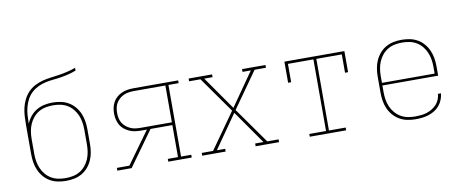

<svg xmlns="http://www.w3.org/2000/svg" viewBox="-65 -1013 3130 1299"><g transform="rotate(-10 1500.0 -363.5)"><path d="M300 8Q272 8 244 2.5Q216 -3 191.5 -17Q167 -31 148.5 -52.5Q130 -74 118.5 -100Q107 -126 102.5 -154Q98 -182 98 -210V-312Q98 -336 98 -360.5Q98 -385 98 -409Q98 -439 99.5 -468.5Q101 -498 107.5 -527Q114 -556 127 -582.5Q140 -609 160 -630.5Q180 -652 206.5 -666Q233 -680 261.5 -687.5Q290 -695 319.5 -698.5Q349 -702 378 -706.5Q407 -711 436 -718Q465 -725 492 -735V-716Q467 -706 440.5 -699.5Q414 -693 387 -688.5Q360 -684 332.5 -681.5Q305 -679 278.5 -673Q252 -667 227 -655Q202 -643 182 -624.5Q162 -606 149 -581.5Q136 -557 129 -530.5Q122 -504 120 -476.5Q118 -449 118 -422Q118 -421 118 -420Q118 -419 118 -417Q129 -444 147.5 -466.5Q166 -489 190.5 -503.5Q215 -518 243 -524Q271 -530 300 -530Q328 -530 356 -524.5Q384 -519 408.5 -505Q433 -491 451.5 -469.5Q470 -448 481.5 -422Q493 -396 497.5 -368Q502 -340 502 -312V-210Q502 -182 497.5 -154Q493 -126 481.5 -100Q470 -74 451.5 -52.5Q433 -31 408.5 -17Q384 -3 356 2.5Q328 8 300 8ZM300 -11Q325 -11 350.5 -16Q376 -21 398 -34Q420 -47 436.5 -67Q453 -87 463 -110.5Q473 -134 477 -159.5Q481 -185 481 -210V-312Q481 -337 477 -362.5Q473 -388 463 -411.5Q453 -435 436.5 -455Q420 -475 398 -488Q376 -501 351 -506Q326 -511 300 -511Q275 -511 249.5 -506Q224 -501 202 -488Q180 -475 163.5 -455Q147 -435 137 -411.5Q127 -388 123 -362.5Q119 -337 119 -312V-210Q119 -185 123 -159.5Q127 -134 137 -110.5Q147 -87 163.5 -67Q180 -47 202 -34Q224 -21 249.5 -16Q275 -11 300 -11Z M653 0V-19H739L898 -239H857Q837 -239 816.5 -242Q796 -245 777.5 -253.5Q759 -262 743 -275Q727 -288 717 -306Q707 -324 702.5 -344Q698 -364 698 -385Q698 -405 702.5 -425.5Q707 -446 717 -463.5Q727 -481 743 -494.5Q759 -508 777.5 -516Q796 -524 816.5 -527Q837 -530 857 -530H1164V-511H1094V-19H1164V0H1003V-19H1073V-239H923L751 0ZM1073 -258V-511H857Q840 -511 822 -508.5Q804 -506 788 -499Q772 -492 758 -480Q744 -468 735 -453Q726 -438 722.5 -420Q719 -402 719 -385Q719 -367 722.5 -349.5Q726 -332 735 -316.5Q744 -301 758 -289.5Q772 -278 788 -270.5Q804 -263 822 -260.5Q840 -258 857 -258Z M1236 0V-19H1314L1488 -265L1314 -511H1236V-530H1397V-511H1340L1500 -282L1660 -511H1603V-530H1764V-511H1686L1512 -265L1686 -19H1764V0H1603V-19H1660L1500 -248L1340 -19H1397V0Z M1975 0V-19H2090V-511H1915V-385H1894V-530H2306V-385H2285V-511H2110V-19H2225V0Z M2701 8Q2673 8 2645 2.5Q2617 -3 2592.5 -17Q2568 -31 2549 -52.5Q2530 -74 2518.5 -100Q2507 -126 2502.5 -154Q2498 -182 2498 -210V-320Q2498 -348 2502.5 -376Q2507 -404 2518.5 -430Q2530 -456 2548.5 -477.5Q2567 -499 2591.5 -513Q2616 -527 2644 -532.5Q2672 -538 2700 -538Q2728 -538 2756 -532.5Q2784 -527 2808.5 -513Q2833 -499 2851.5 -477.5Q2870 -456 2881.5 -430Q2893 -404 2897.5 -376Q2902 -348 2902 -320V-256H2519V-210Q2519 -184 2523 -159Q2527 -134 2537 -110.5Q2547 -87 2564 -67Q2581 -47 2603 -34Q2625 -21 2650.5 -16Q2676 -11 2701 -11Q2721 -11 2741.5 -13Q2762 -15 2781 -21Q2800 -27 2817.5 -37.5Q2835 -48 2848.5 -62.5Q2862 -77 2870 -96Q2878 -115 2879 -135H2900Q2898 -113 2889.5 -91.5Q2881 -70 2866.5 -52.5Q2852 -35 2832.5 -23Q2813 -11 2791 -4Q2769 3 2746.5 5.5Q2724 8 2701 8ZM2519 -274H2881V-320Q2881 -345 2877 -370.5Q2873 -396 2863 -419.5Q2853 -443 2836.5 -463Q2820 -483 2798 -496Q2776 -509 2750.5 -514Q2725 -519 2700 -519Q2675 -519 2649.5 -514Q2624 -509 2602 -496Q2580 -483 2563.5 -463Q2547 -443 2537 -419.5Q2527 -396 2523 -370.5Q2519 -345 2519 -320Z"/></g></svg>

Font: Iosevka Slab Thin Extended
Style: Regular
Weight: 100
Width: 7
Monospace: yes
Designer: Belleve Invis
Foundry: Belleve Invis
Version: Version 11.1.1; ttfautohint (v1.8.3)